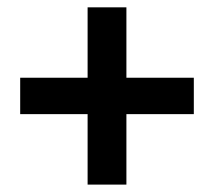

<svg xmlns="http://www.w3.org/2000/svg" viewBox="-20 -613 586 526"><path d="M243 -400 220 -377V-593H326.3V-377L303.3 -400H511V-300.3H303.3L326.3 -323.3V-107.3H220V-323.3L243 -300.3H35.3V-400Z"/></svg>

Font: Bitter Thin
Style: Regular
Weight: 100
Designer: Sol Matas, and Bitter project Authors
Foundry: Sol Matas
Version: Version 2.002